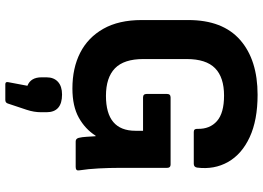

<svg xmlns="http://www.w3.org/2000/svg" viewBox="-150 -556 965 704"><g transform="rotate(90 332.0 -204.5)"><path d="M305 12Q230 12 174 -16.5Q118 -45 86 -101.5Q54 -158 54 -242V-413Q54 -539 127 -603Q200 -667 328 -667Q421 -667 483.5 -638Q546 -609 574.5 -558.5Q603 -508 595 -445Q593 -433 581 -433H464Q452 -433 453 -447Q454 -492 424.5 -518Q395 -544 331 -544Q264 -544 230.5 -511Q197 -478 197 -407V-248Q197 -177 231 -144Q265 -111 332 -111Q460 -111 460 -219V-247H338Q325 -247 325 -260V-335Q325 -348 338 -348H584Q596 -348 596 -335V-159Q596 -124 598 -85Q600 -46 605 -14Q608 0 593 0H499Q489 0 486 -11Q483 -23 482 -40.5Q481 -58 480 -73H478Q454 -35 412 -11.5Q370 12 305 12ZM289 258Q279 258 282 246L295 177Q264 165 264 125V107Q264 80 280.5 65Q297 50 327 50Q392 50 392 107V127Q392 153 383 180L360 249Q357 258 347 258Z"/></g></svg>

Font: Sofia Sans ExtraBold
Style: Regular
Weight: 800
Designer: Botio Nikoltchev, Ani Petrova
Foundry: lettersoup
Version: Version 4.101; ttfautohint (v1.8.4.7-5d5b)